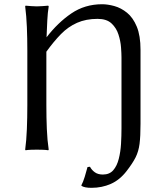

<svg xmlns="http://www.w3.org/2000/svg" viewBox="-20 -714 776 916"><path d="M110.4 -471.7Q110.4 -531.2 108.2 -584.7Q106 -638.2 100.1 -683.6L102.1 -687Q111.3 -686 128.9 -684.8Q146.5 -683.6 155.8 -683.6Q165 -683.6 182.6 -684.8Q200.2 -686 210 -687L212.4 -683.6Q207.5 -654.3 205.6 -616Q203.6 -577.6 202.1 -536.1Q255.9 -606 320.3 -649.9Q384.8 -693.8 467.3 -693.8Q493.7 -693.8 525.6 -685.1Q557.6 -676.3 586.2 -653.1Q614.7 -629.9 632.6 -586.9Q650.4 -543.9 650.4 -476.1V-124Q650.4 -63.5 645.8 -27.6Q641.1 8.3 627 36.6Q612.8 64.9 584 102.1Q551.3 144.5 508.8 163.3Q466.3 182.1 416.5 182.1Q383.3 182.1 369.1 172.9L368.2 169.9Q376.5 154.8 384.3 129.4Q392.1 104 397.5 83L409.2 81.5Q417.5 97.2 432.4 107.9Q447.3 118.7 470.7 118.7Q502.4 118.7 520.3 98.1Q538.1 77.6 546.6 43.9Q555.2 10.3 557.4 -27.8Q559.6 -65.9 559.6 -101.1V-440.9Q559.6 -458 557.4 -488Q555.2 -518.1 545.2 -549.3Q535.2 -580.6 512 -602.3Q488.8 -624 445.3 -624Q390.1 -624 347.7 -605.2Q305.2 -586.4 270.8 -551.3Q236.3 -516.1 201.2 -467.3V-212.4Q201.2 -152.8 203.4 -99.1Q205.6 -45.4 212.4 0L210 2.9Q200.2 1 182.6 0.5Q165 0 155.8 0Q146.5 0 128.9 0.5Q111.3 1 102.1 2.9L100.1 0Q106 -43.5 108.2 -98.1Q110.4 -152.8 110.4 -212.4Z"/></svg>

Font: Kurinto Seri
Style: Regular
Weight: 400
Designer: Kurinto was developed by Clint Goss from a range of fonts that are compatible with the SIL Open Font License Version 1.1
Foundry: Clinton F. Goss
Version: Version 2.196; July 25, 2020